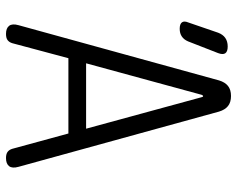

<svg xmlns="http://www.w3.org/2000/svg" viewBox="-95 -685 790 640"><g transform="rotate(90 300.0 -365.0)"><path d="M191 -257H409L304 -642Q303 -647 300.5 -647Q298 -647 296 -642ZM476 -11 425 -198H174L124 -11Q121 -1 114 4.5Q107 10 93 10Q74 10 66 -0.5Q58 -11 64 -32L248 -700Q254 -720 266.5 -730Q279 -740 300 -740Q321 -740 333.5 -730Q346 -720 352 -700L536 -32Q542 -11 534 -0.5Q526 10 507 10Q493 10 486 4.5Q479 -1 476 -11ZM118 -597Q112 -583 101.5 -576Q91 -569 76 -569Q60 -569 54.5 -576.5Q49 -584 55 -598L89 -697Q95 -713 106.5 -721Q118 -729 135 -729Q152 -729 157.5 -721Q163 -713 157 -697Z"/></g></svg>

Font: Maple Mono NL ExtraLight
Style: Regular
Weight: 275
Monospace: yes
Designer: subframe7536
Version: Version 7.000